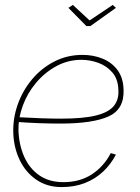

<svg xmlns="http://www.w3.org/2000/svg" viewBox="-20 -750 567 780"><path d="M230 10Q171 10 127.5 -20Q84 -50 60 -100Q36 -150 34 -210Q32 -269 52 -325.5Q72 -382 110 -427.5Q148 -473 200.5 -500Q253 -527 315 -527Q360 -527 397.5 -511.5Q435 -496 458 -464.5Q481 -433 482 -385Q485 -306 421 -277Q357 -248 225 -248Q184 -248 140.5 -249.5Q97 -251 43 -255L51 -274Q107 -271 148.5 -269.5Q190 -268 228 -268Q317 -268 368.5 -280.5Q420 -293 441.5 -318.5Q463 -344 461 -383Q460 -428 437 -455Q414 -482 380 -494.5Q346 -507 311 -507Q256 -507 208.5 -481Q161 -455 126 -413Q91 -371 72.5 -320.5Q54 -270 55 -221Q57 -161 78.5 -113Q100 -65 140 -37.5Q180 -10 237 -10Q305 -10 353.5 -42Q402 -74 430 -128L451 -122Q430 -82 398.5 -52.5Q367 -23 325 -6.5Q283 10 230 10ZM258 -718 276 -730 344 -667 438 -730 451 -718 347 -644H331Z"/></svg>

Font: Raleway Thin
Style: Italic
Weight: 100
Italic angle: -12°
Designer: Matt McInerney, Pablo Impallari, Rodrigo Fuenzalida
Foundry: Matt McInerney, Pablo Impallari, Rodrigo Fuenzalida
Version: Version 4.026